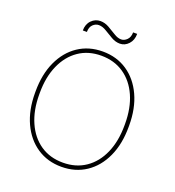

<svg xmlns="http://www.w3.org/2000/svg" viewBox="-158 -1013 1042 1146"><g transform="rotate(20 363.5 -440.0)"><path d="M361.3 10.3Q272.9 10.3 205.8 -34.7Q138.7 -79.6 101.1 -160.9Q63.5 -242.2 63.5 -351.1V-359.9Q63.5 -468.8 100.8 -550Q138.2 -631.3 205.1 -676.3Q272 -721.2 360.4 -721.2Q448.7 -721.2 515.9 -676.3Q583 -631.3 620.6 -550Q658.2 -468.8 658.2 -359.9V-351.1Q658.2 -241.7 620.8 -160.4Q583.5 -79.1 516.6 -34.4Q449.7 10.3 361.3 10.3ZM361.3 -16.1Q443.8 -16.1 504.6 -57.6Q565.4 -99.1 598.6 -174.6Q631.8 -250 631.8 -351.1V-360.8Q631.8 -461.4 598.4 -536.6Q564.9 -611.8 503.9 -653.3Q442.9 -694.8 360.4 -694.8Q278.3 -694.8 217.8 -653.3Q157.2 -611.8 123.8 -536.6Q90.3 -461.4 90.3 -360.8V-351.1Q90.3 -250 123.8 -174.6Q157.2 -99.1 218 -57.6Q278.8 -16.1 361.3 -16.1ZM230 -798.3H204.1Q204.1 -838.4 228 -862.8Q252 -887.2 284.7 -887.2Q313 -887.2 339.6 -872.1Q366.2 -856.9 390.6 -841.6Q415 -826.2 436.5 -826.2Q456.5 -826.2 473.4 -843Q490.2 -859.9 490.2 -890.1H516.1Q516.1 -850.1 492.9 -825Q469.7 -799.8 438 -799.8Q410.2 -799.8 383.5 -815.2Q356.9 -830.6 332 -845.9Q307.1 -861.3 284.2 -861.3Q263.2 -861.3 246.6 -845.2Q230 -829.1 230 -798.3Z"/></g></svg>

Font: Roboto Slab Thin
Style: Regular
Weight: 100
Designer: Google
Version: Version 2.000; ttfautohint (v1.8.1.43-b0c9)